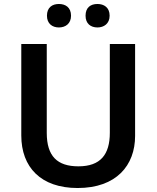

<svg xmlns="http://www.w3.org/2000/svg" viewBox="-20 -935 787 965"><path d="M216 -856C216 -816 243 -797 276 -797C309 -797 337 -816 337 -856C337 -898 309 -915 276 -915C243 -915 216 -898 216 -856ZM410 -856C410 -816 436 -797 470 -797C502 -797 531 -816 531 -856C531 -898 502 -915 470 -915C436 -915 410 -898 410 -856ZM659 -252V-714H532V-268C532 -158 485 -99 374 -99C268 -99 215 -150 215 -267V-714H87V-254C87 -95 185 10 370 10C565 10 659 -104 659 -252Z"/></svg>

Font: Noto Sans Ol Chiki SemiBold
Style: Regular
Weight: 600
Designer: Monotype Design Team, Lewis McGuffie
Foundry: Monotype Imaging Inc.
Version: Version 2.003